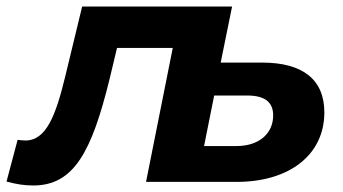

<svg xmlns="http://www.w3.org/2000/svg" viewBox="-67 -558 1051 589"><path d="M737 -366H610L645 -538H185L133 -323C104 -204 75 -127 11 -127C3 -127 -4 -128 -13 -129L-47 -1C-17 7 7 11 35 11C159 11 214 -91 269 -315L292 -411H463L381 0H659C822 0 928 -84 928 -213C928 -314 862 -366 737 -366ZM659 -110H559L590 -265H691C745 -265 771 -245 771 -204C771 -147 726 -110 659 -110Z"/></svg>

Font: AWKNG-Font
Style: Bold Italic
Weight: 700
Italic angle: -11.3°
Designer: Awakening Church
Foundry: Awakening Church
Version: Version 1.700;PS 001.700;hotconv 1.0.88;makeotf.lib2.5.64775